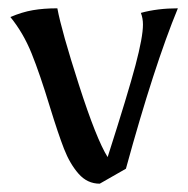

<svg xmlns="http://www.w3.org/2000/svg" viewBox="-20 -433 453 462"><path d="M100 -176Q76 -255 56 -304.5Q36 -354 5 -392Q33 -404 59 -408.5Q85 -413 118 -413Q128 -359 170 -228.5Q212 -98 239 -55Q288 -208 306 -276Q324 -344 324 -374Q324 -389 319 -402Q359 -413 408 -413Q351 -275 283 -27L220 9Q190 9 169 -15Q148 -39 134 -75Q120 -111 100 -176Z"/></svg>

Font: Mirza
Style: Regular
Weight: 400
Designer: Arabic design by Kourosh Beigpour, Latin design by Eduardo Tunni, engineering by Lasse Fister
Version: Version 1.0010g